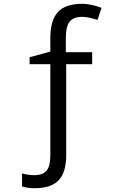

<svg xmlns="http://www.w3.org/2000/svg" viewBox="-20 -744 617 1004"><path d="M95.2 163.1C118.2 168.9 139.2 171.9 159.2 171.9C221.2 171.9 243.2 140.6 243.2 66.9V-408.2H134.8V-444.8L243.2 -474.1V-542C243.2 -668.9 292.5 -724.1 411.1 -724.1C439 -724.1 472.2 -717.3 511.2 -703.1L500.5 -671.9L490.2 -640.1C457 -650.4 430.7 -655.8 411.1 -655.8C347.2 -655.8 324.2 -624.5 324.2 -543.9V-471.2H461.9V-408.2H326.2V64.9C326.2 184.6 278.8 240.2 160.2 240.2C137.7 240.2 116.2 237.3 95.2 231Z"/></svg>

Font: OpenSansEmoji
Style: Regular
Weight: 400
Foundry: MorbZ
Version: Version 1.000;PS 001.000;hotconv 1.0.70;makeotf.lib2.5.58329